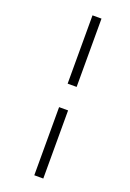

<svg xmlns="http://www.w3.org/2000/svg" viewBox="-178 -930 735 1083"><g transform="rotate(20 189.0 -389.0)"><path d="M179 -869H233V-459H179ZM179 -318H233V91H179Z"/></g></svg>

Font: Merriweather 120pt Medium
Style: Italic
Weight: 500
Italic angle: -7.8°
Version: Version 2.101